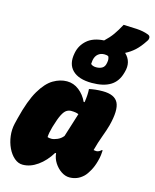

<svg xmlns="http://www.w3.org/2000/svg" viewBox="-143 -1087 962 1193"><g transform="rotate(15 338.0 -490.5)"><path d="M501 -992Q545 -991 586.5 -988.5Q628 -986 660 -974Q675 -969 676 -957Q677 -945 669 -934Q641 -891 614 -866.5Q587 -842 555 -826Q604 -780 584 -711L582 -704Q566 -646 521.5 -619Q477 -592 403 -592Q318 -592 278 -631.5Q238 -671 252 -742L253 -747Q263 -796 301.5 -829.5Q340 -863 409 -867Q439 -895 459 -923Q479 -951 501 -992ZM433 -784Q410 -784 393.5 -770.5Q377 -757 372 -732L371 -726Q369 -714 369 -705Q381 -693 404 -693Q427 -693 442.5 -702.5Q458 -712 462 -734L463 -739Q468 -763 459 -779Q453 -782 446.5 -783Q440 -784 433 -784ZM253 -562Q296 -562 331 -534.5Q366 -507 385 -465H391Q399 -515 396 -551Q414 -555 436 -557.5Q458 -560 483 -560Q560 -560 582.5 -515Q605 -470 578 -366Q569 -333 552.5 -289Q536 -245 522 -192Q532 -190 539 -190Q556 -190 571 -205H577Q577 -194 574.5 -174Q572 -154 566 -133Q557 -99 541.5 -70.5Q526 -42 510 -26Q489 -6 466.5 2.5Q444 11 420 11Q393 11 367 -6.5Q341 -24 323 -52Q305 -80 302 -113H296Q262 -57 215 -23.5Q168 10 119 10Q90 10 65 -11.5Q40 -33 23.5 -68Q7 -103 2 -143.5Q-3 -184 6 -223L15 -260Q45 -381 83.5 -446Q122 -511 165.5 -536.5Q209 -562 253 -562ZM225 -196Q234 -192 250 -192Q266 -192 288 -201.5Q310 -211 325 -230Q337 -271 350 -309.5Q363 -348 373 -383Q356 -391 324 -391Q310 -391 296 -382.5Q282 -374 268.5 -348Q255 -322 239 -268L237 -261Q226 -223 225 -196Z"/></g></svg>

Font: Recursive Mn Csl St XBk
Style: Italic
Weight: 1000
Italic angle: -15°
Monospace: yes
Version: Version 1.079;hotconv 1.0.112;makeotfexe 2.5.65598; ttfautoh